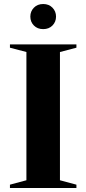

<svg xmlns="http://www.w3.org/2000/svg" viewBox="-20 -936 430 956"><path d="M360.5 -16.5V0H29.5V-16.5L111.5 -38.5V-677L29.5 -698.5V-715H360.5V-698.5L278.5 -677V-38.5ZM195 -791Q166.5 -791 148.8 -809Q131 -827 131 -853.5Q131 -879.5 148.8 -897.8Q166.5 -916 195 -916Q223.5 -916 241.2 -897.8Q259 -879.5 259 -853.5Q259 -827 241.2 -809Q223.5 -791 195 -791Z"/></svg>

Font: Newsreader Display SemiBold
Style: Regular
Weight: 600
Designer: Hugues Gentile
Foundry: Production Type
Version: Version 1.001